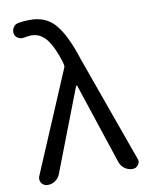

<svg xmlns="http://www.w3.org/2000/svg" viewBox="-90 -874 731 943"><g transform="rotate(-10 276.0 -402.5)"><path d="M132.8 -36.1Q125 -16.6 106.4 -4.9Q90.8 4.9 73.2 4.9Q69.3 4.9 66.4 4.9Q48.8 2.9 39.1 -12.7Q34.2 -21.5 34.2 -30.3Q34.2 -38.1 37.1 -44.9L250 -546.9Q253.9 -555.7 251 -565.4L248 -578.1Q223.6 -656.2 193.4 -694.3Q163.1 -732.4 118.2 -732.4Q100.6 -732.4 85 -728.5Q69.3 -724.6 55.2 -731Q41 -737.3 36.1 -752Q34.2 -758.8 34.2 -764.6Q34.2 -774.4 39.1 -783.2Q46.9 -798.8 62.5 -802.7Q90.8 -808.6 127.9 -808.6Q206.1 -808.6 252.4 -752.9Q298.8 -697.3 337.9 -574.2L527.3 -45.9Q530.3 -39.1 530.3 -33.2Q530.3 -23.4 523.4 -14.6Q513.7 0 495.1 0Q473.6 0 456.1 -12.7Q438.5 -25.4 431.6 -45.9L297.9 -449.2Q296.9 -451.2 294.9 -451.2Q293 -451.2 292 -449.2Z"/></g></svg>

Font: irohamaru Regular
Style: Regular
Weight: 400
Designer: [Source Han Sans]
Ryoko NISHIZUKA  (kana & ideographs); Paul D. Hunt (Latin, Greek & Cyrillic); Wenlong ZHANG  (bopomofo
Version: Version 1.00